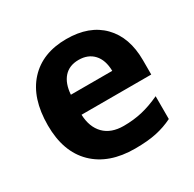

<svg xmlns="http://www.w3.org/2000/svg" viewBox="-129 -693 849 840"><g transform="rotate(-30 295.5 -273.0)"><path d="M304.2 -450.2Q256.8 -450.2 230 -420.2Q203.1 -390.1 199.2 -335H408.2Q407.2 -390.1 379.4 -420.2Q351.6 -450.2 304.2 -450.2ZM325.2 9.8Q193.4 9.8 119.1 -63Q44.9 -135.7 44.9 -269Q44.9 -406.2 113.5 -481.2Q182.1 -556.2 303.2 -556.2Q418.9 -556.2 483.4 -490.2Q547.9 -424.3 547.9 -308.1V-235.8H195.8Q198.2 -172.4 233.4 -136.7Q268.6 -101.1 332 -101.1Q381.3 -101.1 425.3 -111.3Q469.2 -121.6 517.1 -144V-28.8Q478 -9.3 433.6 0.2Q389.2 9.8 325.2 9.8Z"/></g></svg>

Font: Sahel FD
Style: Bold-FD
Weight: 700
Foundry: Saber Rastikerdar (saber.rastikerdar@gmail.com)
Version: Version 3.3.0